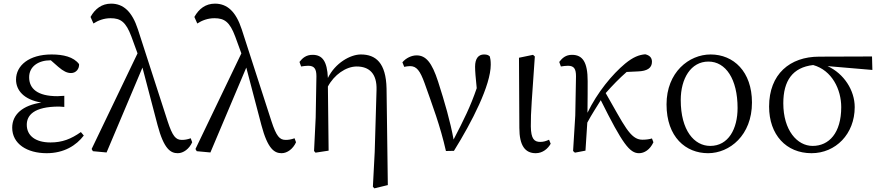

<svg xmlns="http://www.w3.org/2000/svg" viewBox="-20 -827 4831 1054"><path d="M424 -102C370 -64 322 -45 257 -45C175 -45 127 -82 127 -142C127 -193 164 -242 305 -242C311 -242 321 -241 333 -240V-301C322 -300 304 -299 295 -299C186 -299 140 -340 140 -403C140 -463 192 -496 257 -496H259L300 -460C328 -436 348 -426 370 -426C398 -426 416 -450 414 -475C384 -515 327 -528 263 -528C139 -528 68 -467 68 -390C68 -332 110 -280 207 -264C105 -249 47 -199 47 -126C47 -37 129 14 236 14C332 14 399 -29 440 -83Z M1027 -68C1008 -61 993 -59 978 -59C945 -59 927 -79 900 -162L737 -666C705 -764 657 -807 590 -807C539 -807 502 -779 477 -734L493 -698C519 -715 551 -727 587 -727C642 -727 671 -707 701 -627L735 -534L483 -9L490 3L565 10L762 -456L845 -140C880 -8 917 14 956 14C987 14 1019 -10 1035 -46Z M1597 -68C1578 -61 1563 -59 1548 -59C1515 -59 1497 -79 1470 -162L1307 -666C1275 -764 1227 -807 1160 -807C1109 -807 1072 -779 1047 -734L1063 -698C1089 -715 1121 -727 1157 -727C1212 -727 1241 -707 1271 -627L1305 -534L1053 -9L1060 3L1135 10L1332 -456L1415 -140C1450 -8 1487 14 1526 14C1557 14 1589 -10 1605 -46Z M2102 -341C2099 -482 2043 -528 1961 -528C1903 -528 1820 -481 1780 -399C1776 -492 1749 -526 1696 -526C1661 -526 1641 -509 1624 -487L1633 -462C1646 -464 1659 -466 1672 -466C1706 -466 1717 -448 1717 -408L1713 -182L1704 2L1712 11L1784 0L1780 -352C1814 -416 1879 -462 1938 -462C2006 -462 2050 -424 2047 -333L2037 7L2027 198L2035 207L2109 189Z M2199 -460C2209 -462 2219 -464 2231 -464C2267 -464 2286 -439 2311 -370C2353 -251 2397 -136 2428 2L2472 1C2571 -158 2674 -359 2674 -472C2674 -494 2672 -505 2669 -517C2662 -524 2654 -528 2637 -528C2606 -528 2588 -505 2588 -461C2588 -436 2591 -402 2597 -343C2563 -243 2526 -169 2470 -61C2452 -160 2421 -267 2385 -379C2351 -484 2318 -523 2267 -523C2240 -523 2209 -509 2189 -485Z M2921 14C2959 14 2988 -11 3003 -38L2994 -60C2979 -53 2964 -48 2946 -48C2913 -48 2895 -64 2894 -133C2893 -211 2901 -293 2916 -517L2906 -526L2829 -510L2831 -125C2831 -27 2863 14 2921 14Z M3559 -67C3547 -63 3528 -60 3506 -60C3439 -60 3405 -143 3305 -316C3343 -359 3380 -397 3420 -432L3483 -435C3532 -437 3559 -453 3559 -488C3559 -513 3543 -524 3522 -529C3488 -526 3456 -514 3412 -478C3341 -419 3259 -320 3205 -208C3206 -259 3206 -367 3206 -382C3206 -485 3179 -526 3120 -526C3086 -526 3067 -509 3050 -487L3059 -462C3072 -464 3085 -466 3098 -466C3132 -466 3142 -448 3142 -408L3138 -193L3126 2L3136 11L3194 0C3197 -49 3201 -102 3204 -154C3231 -204 3253 -236 3278 -277C3398 -36 3437 14 3488 14C3517 14 3548 -5 3567 -46Z M3867 14C3985 14 4108 -84 4108 -264C4108 -434 4007 -528 3881 -528C3762 -528 3639 -430 3639 -254C3639 -74 3745 14 3867 14ZM3879 -26C3791 -26 3717 -111 3717 -278C3717 -395 3772 -489 3869 -489C3964 -489 4029 -393 4029 -234C4029 -120 3979 -26 3879 -26Z M4441 -26C4356 -26 4280 -112 4280 -260C4280 -384 4331 -457 4444 -470C4548 -441 4598 -335 4598 -239C4598 -97 4531 -26 4441 -26ZM4769 -443 4767 -517 4477 -516C4316 -516 4202 -420 4202 -242C4202 -87 4296 14 4435 14C4567 14 4672 -91 4672 -239C4672 -331 4613 -423 4523 -464Z"/></svg>

Font: Source Han Serif
Style: Regular
Weight: 400
Designer: Ryoko NISHIZUKA 西塚涼子 (kana & ideographs); Frank Grießhammer (Latin, Greek & Cyrillic); Wenlong ZHANG 张文龙 (bopomofo); San
Foundry: Adobe Systems Incorporated
Version: Version 1.001;PS 1.001;hotconv 16.6.54;makeotf.lib2.5.65590